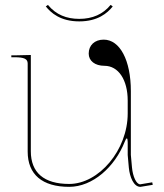

<svg xmlns="http://www.w3.org/2000/svg" viewBox="-20 -740 650 763"><path d="M295 -665C244.5 -665 202.5 -681.5 170.5 -720.5L162 -714.5C182 -689.5 219.5 -655 295 -655C368.5 -655 407 -688 428 -714.5L419.5 -720.5C389.5 -683.5 347.5 -665 295 -665ZM25 -520V-512.5H37.5C76 -512.5 90 -506 90 -487.5V-137.5C90 -46.5 148 2.5 255 2.5C348.5 2.5 436.5 -76.5 476 -177.5C479.5 -186.5 482 -190 484 -190C486.5 -190 487.5 -183 487.5 -174.5V-124L492 -73.5C495.5 -36.5 511.5 2.5 537.5 2.5H538.5L587 -5.5L585 -15.5L537 -7.5C522 -8 508 -37.5 504.5 -74.5L500 -124.5V-378C500 -500.5 456.5 -582.5 392 -582.5C356 -582.5 332.5 -560 332.5 -527C332.5 -498 357.5 -478.5 395 -478.5C450.5 -478.5 487.5 -423 487.5 -340V-289C487.5 -144 373 -9 255 -9C154 -9 102.5 -54.5 102.5 -139V-521.5L37.5 -520Z"/></svg>

Font: ZnikomitNo24
Style: Regular
Weight: 500
Designer: gluk
Foundry: gluk
Version: Version 0.55